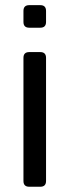

<svg xmlns="http://www.w3.org/2000/svg" viewBox="-20 -711 265 731"><path d="M91.3 0Q69.3 0 69.3 -22V-490.7Q69.3 -512.7 91.3 -512.7H133.3Q155.3 -512.7 155.3 -490.7V-22Q155.3 0 133.3 0ZM91.3 -605.5Q69.3 -605.5 69.3 -627.4V-669.4Q69.3 -691.4 91.3 -691.4H133.3Q155.3 -691.4 155.3 -669.4V-627.4Q155.3 -605.5 133.3 -605.5Z"/></svg>

Font: Istok Web
Style: Regular
Weight: 400
Designer: Andrey V. Panov
Foundry: Andrey V. Panov
Version: Version 1.0.2g